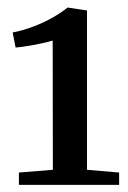

<svg xmlns="http://www.w3.org/2000/svg" viewBox="-20 -926 348 523"><path d="M124 -463.5 123.5 -815.5Q114 -812.5 95 -808.2Q76 -804 56 -800.8Q36 -797.5 22.5 -796.5L14.5 -837.5Q43 -843 71.8 -854Q100.5 -865 124.5 -878.8Q148.5 -892.5 164 -905.5L217 -897.5V-463.5L304.5 -456V-422.5H31.5V-456Z"/></svg>

Font: Merriweather 60pt Medium
Style: Regular
Weight: 500
Version: Version 2.100